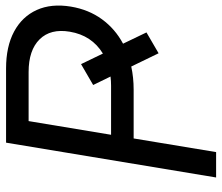

<svg xmlns="http://www.w3.org/2000/svg" viewBox="-72 -696 768 665"><g transform="rotate(-90 312.5 -364.0)"><path d="M29.8 0 150.4 -727.5H407.2Q483.4 -727.5 535.2 -699.7Q586.9 -671.9 609.9 -621.3Q632.8 -570.8 621.6 -502.9Q611.3 -441.4 577.9 -395.5Q544.4 -349.6 493.2 -322.3L532.2 -241.2L460 -199.2L414.1 -293.9Q376 -285.6 334 -285.6H165L117.7 0ZM422.4 -467.8 459 -392.1Q522 -430.7 534.7 -506.8Q545.9 -573.2 508.3 -611.3Q470.7 -649.4 395 -649.4H225.1L177.7 -363.8H347.7Q363.8 -363.8 379.4 -365.7L350.1 -425.8Z"/></g></svg>

Font: Inter Display
Style: Italic
Weight: 400
Italic angle: -9.39999°
Designer: Rasmus Andersson
Foundry: rsms
Version: Version 4.000;git-a52131595